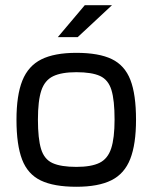

<svg xmlns="http://www.w3.org/2000/svg" viewBox="-20 -706 583 734"><path d="M272 8Q186 8 136 -16Q86 -40 64.5 -96Q43 -152 43 -248Q43 -342 65.5 -398Q88 -454 138 -479Q188 -504 272 -504Q358 -504 407.5 -480Q457 -456 478.5 -400.5Q500 -345 500 -248Q500 -155 478 -98.5Q456 -42 406 -17Q356 8 272 8ZM272 -68Q329 -68 360.5 -83.5Q392 -99 405 -138.5Q418 -178 418 -249Q418 -323 406 -362Q394 -401 362.5 -415.5Q331 -430 272 -430Q215 -430 183 -414.5Q151 -399 138 -360Q125 -321 125 -249Q125 -176 137 -136.5Q149 -97 181 -82.5Q213 -68 272 -68ZM408 -686 277 -564H201L304 -686Z"/></svg>

Font: Blinker
Style: Regular
Weight: 400
Designer: Juergen Huber
Foundry: supertype
Version: 1.017